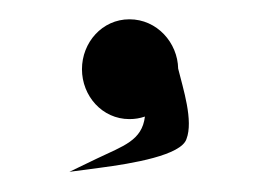

<svg xmlns="http://www.w3.org/2000/svg" viewBox="-20 -117 265 197"><path d="M171.3 25.7C178.6 6.8 167.9 -26 162.8 -46.6C162.3 -73.1 141.2 -97.2 112.8 -97.2C84.8 -97.2 64.1 -73.4 64.1 -46C64.1 -18.6 84.8 5.2 112.8 5.2C118.4 5.2 123.3 4.4 128.7 2.6C125.7 27.2 106.8 32.6 79.4 45.7L51.2 59.3L82.2 55.2C116.1 50.8 165.8 42.3 171.3 25.7Z"/></svg>

Font: Hi.
Style: Bold
Weight: 400
Designer: Mew Too, Robert Jablonski
Foundry: Cannot Into Space Fonts
Version: Version 1.996